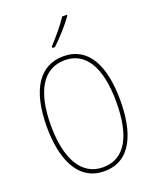

<svg xmlns="http://www.w3.org/2000/svg" viewBox="-172 -1048 929 1154"><g transform="rotate(-20 292.0 -470.5)"><path d="M401 -944V-951H371C338 -901 296 -852 251 -803V-793H267C310 -832 367 -896 401 -944ZM527 -358C527 -576 457 -724 295 -724C141 -724 57 -594 57 -358C57 -164 118 10 293 10C467 10 527 -158 527 -358ZM83 -358C83 -569 152 -699 295 -699C430 -699 501 -576 501 -358C501 -141 434 -15 293 -15C155 -15 83 -146 83 -358Z"/></g></svg>

Font: Noto Sans Thai Cond Thin
Style: Regular
Weight: 100
Width: 3
Designer: Monotype Design Team
Foundry: Monotype Imaging Inc.
Version: Version 2.002